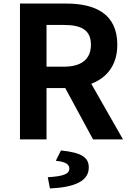

<svg xmlns="http://www.w3.org/2000/svg" viewBox="-20 -782 740 1077"><path d="M492 -312C580 -346 638 -417 638 -531C638 -706 512 -762 352 -762H92V0H241V-288H346L502 0H670ZM241 -642H338C436 -642 490 -614 490 -531C490 -449 436 -408 338 -408H241ZM322 62 293 120C346 125 369 139 369 164C369 192 340 207 248 212L260 275C398 269 478 234 478 158C478 102 440 74 322 62Z"/></svg>

Font: Kawkab Mono
Style: Bold
Weight: 700
Monospace: yes
Designer: Abdullah Arif
Foundry: Abdullah Arif
Version: Version 1.000;PS 000.500;hotconv 1.0.88;makeotf.lib2.5.64775